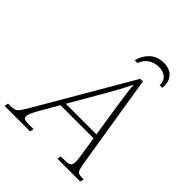

<svg xmlns="http://www.w3.org/2000/svg" viewBox="-297 -1040 1191 1191"><g transform="rotate(45 298.5 -444.0)"><path d="M-60 0 -54 -25H-37Q-12 -25 1.5 -29.5Q15 -34 27.5 -50.5Q40 -67 61 -103L417 -714H440L538 -106Q544 -69 549.5 -51.5Q555 -34 564.5 -29.5Q574 -25 593 -25H610L604 0H404L409 -25H440Q474 -25 486 -33.5Q498 -42 498 -67Q498 -78 496.5 -92Q495 -106 494 -112L473 -248H182L107 -117Q96 -98 88 -79Q80 -60 80 -50Q80 -34 90.5 -29.5Q101 -25 132 -25H170L164 0ZM322 -489 200 -278H468L437 -480Q431 -524 423.5 -574Q416 -624 414 -660Q397 -624 373.5 -580.5Q350 -537 322 -489ZM311 -771Q323 -821 359 -854.5Q395 -888 450 -888Q505 -888 532 -855.5Q559 -823 553 -771H530Q530 -811 507 -829.5Q484 -848 447 -848Q410 -848 380.5 -829.5Q351 -811 335 -771Z"/></g></svg>

Font: Noto Serif ExtraLight
Style: Italic
Weight: 200
Italic angle: -12°
Designer: Monotype Design Team
Foundry: Monotype Imaging Inc.
Version: Version 2.014; ttfautohint (v1.8.4.7-5d5b)